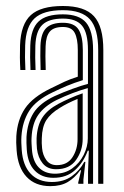

<svg xmlns="http://www.w3.org/2000/svg" viewBox="-20 -628 422 656"><path d="M315.5 0V-457Q315.5 -530 287.5 -561.6Q259.5 -593.2 195 -593.2Q128.2 -593.2 98.2 -565.4Q68.2 -537.5 66 -473Q64.5 -432.5 66.8 -388.8H49.5Q48.2 -411 48 -431.8Q47.8 -452.5 48.5 -473.8Q51.2 -545.5 85.4 -576.5Q119.5 -607.5 195 -607.5Q269 -607.5 301 -572.6Q333 -537.8 333 -457V0ZM280.8 0V-42L283.5 -113.2H279.8Q265.2 -73 236.2 -46.6Q207.2 -20.2 162 -20.5Q122.8 -20.5 98.8 -45Q74.8 -69.5 71.5 -117Q70.8 -129 70.4 -139.6Q70 -150.2 70.5 -160.2Q73.5 -207.8 94.2 -241.5Q115 -275.2 167 -299.8Q196.2 -313 226.9 -324.2Q257.5 -335.5 280.5 -341.5V-457Q280.5 -514.8 260.8 -539.6Q241 -564.5 195 -564.5Q146.5 -564.5 124.5 -543Q102.5 -521.5 100.8 -472Q99.5 -432.8 101.5 -388.8H84.2Q82 -434.5 83.5 -472.5Q85.5 -529.5 111.4 -554.2Q137.2 -579 195 -579Q250.2 -579 274.1 -550.8Q298 -522.5 298 -457V0ZM152 8Q100.5 8 70.8 -23.8Q41 -55.5 36.8 -114.2Q34.5 -143.5 35.8 -163.2Q39.2 -218.5 65.5 -257.5Q91.8 -296.5 154.8 -326.8Q181 -339.8 200.4 -348.8Q219.8 -357.8 245.8 -366V-457.2Q245.8 -495.8 235.2 -515.8Q224.8 -535.8 195 -535.8Q163.5 -535.8 150.1 -520Q136.8 -504.2 135.8 -470Q135.2 -456.8 135.2 -435.9Q135.2 -415 136.2 -388.8H118.8Q117.8 -417 117.8 -436.4Q117.8 -455.8 118.2 -471.5Q119.8 -514.5 138.1 -532.4Q156.5 -550.2 195 -550.2Q233.8 -550.2 248.4 -527.1Q263 -504 263 -457.2V-354.2Q233.8 -345.2 209.1 -334.9Q184.5 -324.5 160.8 -313Q103 -285.8 79.8 -249.2Q56.5 -212.8 53.2 -161.8Q52.5 -150.8 52.9 -139.5Q53.2 -128.2 54.2 -115.8Q58 -62.5 84.8 -34.4Q111.5 -6.2 157.2 -6.2Q197.8 -6.2 225 -25.8Q252.2 -45.2 268 -75H271.8L265 -14.5V0H247.5L247.2 -4.2L257.2 -46.2H254Q235.5 -20.2 211.5 -6.1Q187.5 8 152 8ZM167.8 -34.5Q202 -34.5 227.1 -52.9Q252.2 -71.2 266.1 -99.1Q280 -127 280 -155.2V-327Q256.2 -320.5 227.9 -309.8Q199.5 -299 173.2 -286.2Q131.5 -265.2 110.8 -235.6Q90 -206 87.8 -157Q87.2 -146.8 87.8 -137.4Q88.2 -128 89 -118.5Q91.8 -77 112.5 -55.8Q133.2 -34.5 167.8 -34.5ZM171.8 -49.8Q142.2 -49.8 126 -69.6Q109.8 -89.5 106.2 -119.8Q104.5 -140.8 105 -155.8Q107.2 -199.5 124.8 -226.4Q142.2 -253.2 179.2 -273Q197 -282.5 219.1 -292.2Q241.2 -302 262.5 -309.2V-153.5Q262.5 -113.8 240.1 -81.8Q217.8 -49.8 171.8 -49.8ZM174.2 -63.8Q210.2 -63.8 227.6 -90.8Q245 -117.8 245 -152.2V-290Q209.8 -275.5 185 -259.8Q152.8 -240.5 138.2 -217.5Q123.8 -194.5 122.8 -155.8Q122.5 -147.8 122.6 -139.1Q122.8 -130.5 123.8 -121.5Q126 -98 138.4 -80.9Q150.8 -63.8 174.2 -63.8Z"/></svg>

Font: Big Shoulders Inline Display SemiBold
Style: Regular
Weight: 600
Designer: Patric King
Foundry: XO Type Co
Version: Version 1.000